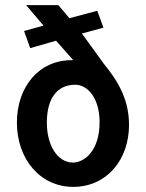

<svg xmlns="http://www.w3.org/2000/svg" viewBox="-20 -720 570 750"><path d="M484 -232C484 -330 442 -402 387 -469L300 -589L384 -612L360 -678L251 -649L208 -700H82L150 -620L74 -599L98 -532L199 -561L266 -485H260C131 -485 46 -380 46 -241C46 -100 136 10 266 10C397 10 484 -96 484 -232ZM274 -389C322 -389 369 -337 369 -243C369 -129 308 -85 265 -85C204 -85 163 -153 163 -241C163 -334 202 -389 274 -389Z"/></svg>

Font: Mint Spirit
Style: Bold
Weight: 700
Designer: HARENDAL Hirwen
Foundry: Arkandis Digital Foundry.
Version: Version 1.004;FFEdit